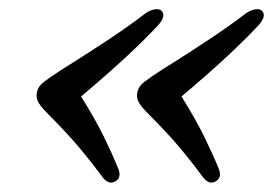

<svg xmlns="http://www.w3.org/2000/svg" viewBox="-20 -447 588 412"><path d="M60 -252Q63 -262.5 73.5 -270.8Q84 -279 108.5 -295Q173 -335.5 215.8 -364Q258.5 -392.5 293 -419Q303 -425.5 312.5 -427Q322 -428.5 327 -423.5Q337 -412.5 319 -392.5Q290.5 -362 251 -325.2Q211.5 -288.5 154 -240Q184.5 -191 202.8 -153.8Q221 -116.5 233.5 -86Q241.5 -67 228.5 -58.5Q214.5 -49.5 201.5 -65Q179.5 -95 152.2 -127.8Q125 -160.5 81.5 -204Q65.5 -220 61 -230Q56.5 -240 60 -252ZM275.5 -252Q278.5 -262.5 289 -270.8Q299.5 -279 324 -295Q388.5 -335.5 431.2 -364Q474 -392.5 508.5 -419Q518.5 -425.5 528 -427Q537.5 -428.5 542.5 -423.5Q552.5 -412.5 534.5 -392.5Q506 -362 466.5 -325.2Q427 -288.5 369.5 -240Q400 -191 418.2 -153.8Q436.5 -116.5 449 -86Q457 -67 444 -58.5Q430 -49.5 417 -65Q395 -95 367.8 -127.8Q340.5 -160.5 297 -204Q281 -220 276.5 -230Q272 -240 275.5 -252Z"/></svg>

Font: Fraunces 9pt Soft
Style: Italic
Weight: 400
Italic angle: -16°
Version: Version 1.000;[0bf87f6ff]